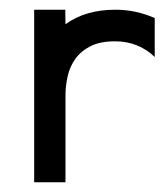

<svg xmlns="http://www.w3.org/2000/svg" viewBox="-20 -375 345 395"><path d="M114.3 -355 114.7 -325.2Q156.2 -355 216.8 -355Q239.3 -355 259.3 -350.6Q279.3 -346.2 298.3 -337.9V-257.8Q264.6 -290 216.8 -290Q186 -290 166.3 -280Q146.5 -270 135 -253.9Q123.5 -237.8 119.1 -217.8Q114.7 -197.8 114.7 -177.7V0H50.3V-355Z"/></svg>

Font: Fibel Vienna LRS
Style: Regular
Weight: 400
Designer: Peter Wiegel
Foundry: Peter Wioegel
Version: Version 000.000